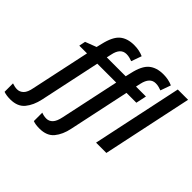

<svg xmlns="http://www.w3.org/2000/svg" viewBox="-336 -1028 1530 1530"><g transform="rotate(45 429.5 -262.5)"><path d="M-36 240Q46 240 87 190Q128 140 145 61L254 -452H467L361 45Q350 99 328 122Q306 145 276 145Q248 145 220 134V229Q247 240 293 240Q376 240 417 190Q458 140 474 61L583 -452H694L713 -541H601L610 -582Q630 -671 694 -671Q714 -671 730 -666.5Q746 -662 760 -657L791 -744Q744 -765 687 -765Q610 -765 564 -726.5Q518 -688 496 -588L485 -541H272L281 -582Q299 -671 365 -671Q384 -671 400.5 -666.5Q417 -662 431 -657L462 -744Q415 -765 358 -765Q281 -765 235.5 -726.5Q190 -688 167 -587L156 -542L62 -506L51 -452H138L32 45Q22 100 -1 122.5Q-24 145 -54 145Q-79 145 -110 134V229Q-80 240 -36 240ZM692 0H808L969 -760H853Z"/></g></svg>

Font: Noto Sans UI Medium
Style: Italic
Weight: 500
Italic angle: -12°
Designer: Monotype Design Team
Foundry: Monotype Imaging Inc.
Version: Version 1.901